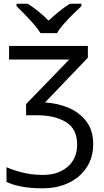

<svg xmlns="http://www.w3.org/2000/svg" viewBox="-20 -768 552 1022"><path d="M283.7 -591.8H195.3Q182.1 -613.8 159.2 -640.1Q136.2 -666.5 111.6 -691.7Q86.9 -716.8 67.9 -735.4V-748H127Q154.3 -731.4 183.6 -708Q212.9 -684.6 238.3 -658.2Q266.6 -684.6 295.9 -708Q325.2 -731.4 352.1 -748H413.6V-735.4Q393.6 -716.8 367.9 -691.7Q342.3 -666.5 319.1 -640.1Q295.9 -613.8 283.7 -591.8ZM28.3 -523.4H447.8V-460.9L219.7 -222.7Q290 -218.3 348.4 -192.6Q406.7 -167 441.4 -119.4Q476.1 -71.8 476.1 -1Q476.1 68.4 442.4 121.3Q408.7 174.3 347.7 204.3Q286.6 234.4 204.6 234.4Q144 234.4 95.9 225.3Q47.9 216.3 14.6 200.2V122.1Q48.3 137.2 98.6 150.1Q148.9 163.1 209.5 163.1Q289.6 163.1 340.1 119.6Q390.6 76.2 390.6 1Q390.6 -81.1 331.8 -117.7Q272.9 -154.3 179.7 -154.3H118.7V-213.9L348.6 -451.2H28.3Z"/></svg>

Font: Lunasima
Style: Regular
Weight: 400
Designer: The DocRepair Project, Monotype Design Team
Foundry: Google
Version: Version 2.009